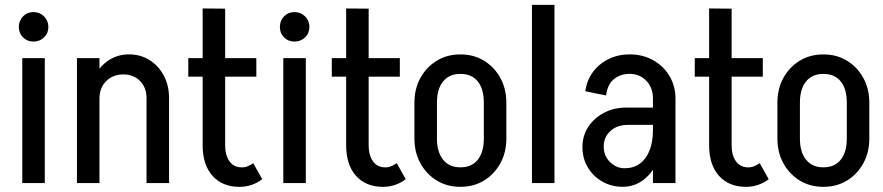

<svg xmlns="http://www.w3.org/2000/svg" viewBox="-20 -740 3569 776"><path d="M70 0V-505H161V0ZM115.2 -572Q89.8 -572 73 -588.8Q56.2 -605.5 56.2 -631Q56.2 -656.2 73 -673.8Q89.8 -691.2 115.2 -691.2Q140.5 -691.2 158 -673.8Q175.5 -656.2 175.5 -631Q175.5 -605.5 158 -588.8Q140.5 -572 115.2 -572Z M291 0V-505H382V0ZM572.2 0V-344.2H663.2V0ZM572.2 -344Q572.2 -386.2 545.9 -412.8Q519.5 -439.2 478.8 -439.2L501.8 -520.2Q548 -520.2 584.5 -497.2Q621 -474.2 642.1 -434.2Q663.2 -394.2 663.2 -344ZM342 -341.5Q342 -392.5 363.1 -433.1Q384.2 -473.8 420.2 -497Q456.2 -520.2 501.8 -520.2L478.8 -439.2Q436.2 -439.2 409.1 -412Q382 -384.8 382 -341.5Z M799 -152.5V-705.8L890 -705V-152.5ZM741 -430V-505H1016V-430ZM799 -153.5H890Q890 -125.2 898.1 -105.1Q906.2 -85 921.2 -74.2Q936.2 -63.5 957.2 -63.5L948.5 15.2Q878.5 15.2 838.8 -29.4Q799 -74 799 -153.5ZM1003.5 -80.5 1039.8 -15.8Q1020 -0.5 996.5 7.4Q973 15.2 948.5 15.2L957.2 -63.5Q970.2 -63.5 981.6 -68.4Q993 -73.2 1003.5 -80.5Z M1125 0V-505H1216V0ZM1170.2 -572Q1144.8 -572 1128 -588.8Q1111.2 -605.5 1111.2 -631Q1111.2 -656.2 1128 -673.8Q1144.8 -691.2 1170.2 -691.2Q1195.5 -691.2 1213 -673.8Q1230.5 -656.2 1230.5 -631Q1230.5 -605.5 1213 -588.8Q1195.5 -572 1170.2 -572Z M1379 -152.5V-705.8L1470 -705V-152.5ZM1321 -430V-505H1596V-430ZM1379 -153.5H1470Q1470 -125.2 1478.1 -105.1Q1486.2 -85 1501.2 -74.2Q1516.2 -63.5 1537.2 -63.5L1528.5 15.2Q1458.5 15.2 1418.8 -29.4Q1379 -74 1379 -153.5ZM1583.5 -80.5 1619.8 -15.8Q1600 -0.5 1576.5 7.4Q1553 15.2 1528.5 15.2L1537.2 -63.5Q1550.2 -63.5 1561.6 -68.4Q1573 -73.2 1583.5 -80.5Z M1935.5 -179V-326H2026.5V-179ZM1655 -179V-326H1746V-179ZM1837.8 -441.2V-520H1843.8V-441.2ZM1837.8 15V-63.8H1843.8V15ZM1655 -325Q1655 -381.2 1679.2 -425.1Q1703.5 -469 1745.1 -494.5Q1786.8 -520 1839.5 -520V-441.2Q1795.8 -441.2 1770.9 -410.9Q1746 -380.5 1746 -325ZM2026.5 -325H1935.5Q1935.5 -380.5 1911 -410.9Q1886.5 -441.2 1842 -441.2V-520Q1895 -520 1936.5 -494.5Q1978 -469 2002.2 -425.1Q2026.5 -381.2 2026.5 -325ZM1655 -180H1746Q1746 -125.2 1770.9 -94.5Q1795.8 -63.8 1839.5 -63.8V15Q1786.8 15 1745.1 -10.5Q1703.5 -36 1679.2 -80Q1655 -124 1655 -180ZM2026.5 -180Q2026.5 -124 2002.2 -80Q1978 -36 1936.5 -10.5Q1895 15 1842 15V-63.8Q1886.5 -63.8 1911 -94.5Q1935.5 -125.2 1935.5 -180Z M2130 0V-720.2H2221V0Z M2619 0V-344.2H2710V0ZM2496.5 15 2504 -60Q2540 -60 2565.4 -78.1Q2590.8 -96.2 2604.9 -131Q2619 -165.8 2619 -213.5L2664 -216Q2664 -148.2 2642 -96Q2620 -43.8 2582.4 -14.4Q2544.8 15 2496.5 15ZM2496.5 15Q2451.5 15 2414.5 -6Q2377.5 -27 2355.8 -63.5Q2334 -100 2334 -145.2L2420 -147.8Q2420 -110 2445.6 -85Q2471.2 -60 2504 -60ZM2334 -145.2Q2334 -191.5 2357.5 -227.2Q2381 -263 2421.1 -284.1Q2461.2 -305.2 2511.5 -305.2L2516.5 -235.2Q2474.8 -235.2 2447.4 -210.8Q2420 -186.2 2420 -147.8ZM2516.5 -235.2 2511.5 -305.2H2666.2V-235.2ZM2619 -213.5V-342.5H2664V-216ZM2710 -341.5H2619Q2619 -385.5 2592.2 -413.5Q2565.5 -441.5 2524.2 -441.5V-520.2Q2577.5 -520.2 2619.4 -497Q2661.2 -473.8 2685.6 -433.1Q2710 -392.5 2710 -341.5ZM2429.8 -354.2 2345.5 -371.2Q2351.8 -415.5 2376.2 -448.8Q2400.8 -482 2439.5 -501.1Q2478.2 -520.2 2524.5 -520.2V-441.5Q2488.2 -441.5 2461.5 -420.2Q2434.8 -399 2429.8 -354.2Z M2846 -152.5V-705.8L2937 -705V-152.5ZM2788 -430V-505H3063V-430ZM2846 -153.5H2937Q2937 -125.2 2945.1 -105.1Q2953.2 -85 2968.2 -74.2Q2983.2 -63.5 3004.2 -63.5L2995.5 15.2Q2925.5 15.2 2885.8 -29.4Q2846 -74 2846 -153.5ZM3050.5 -80.5 3086.8 -15.8Q3067 -0.5 3043.5 7.4Q3020 15.2 2995.5 15.2L3004.2 -63.5Q3017.2 -63.5 3028.6 -68.4Q3040 -73.2 3050.5 -80.5Z M3402.5 -179V-326H3493.5V-179ZM3122 -179V-326H3213V-179ZM3304.8 -441.2V-520H3310.8V-441.2ZM3304.8 15V-63.8H3310.8V15ZM3122 -325Q3122 -381.2 3146.2 -425.1Q3170.5 -469 3212.1 -494.5Q3253.8 -520 3306.5 -520V-441.2Q3262.8 -441.2 3237.9 -410.9Q3213 -380.5 3213 -325ZM3493.5 -325H3402.5Q3402.5 -380.5 3378 -410.9Q3353.5 -441.2 3309 -441.2V-520Q3362 -520 3403.5 -494.5Q3445 -469 3469.2 -425.1Q3493.5 -381.2 3493.5 -325ZM3122 -180H3213Q3213 -125.2 3237.9 -94.5Q3262.8 -63.8 3306.5 -63.8V15Q3253.8 15 3212.1 -10.5Q3170.5 -36 3146.2 -80Q3122 -124 3122 -180ZM3493.5 -180Q3493.5 -124 3469.2 -80Q3445 -36 3403.5 -10.5Q3362 15 3309 15V-63.8Q3353.5 -63.8 3378 -94.5Q3402.5 -125.2 3402.5 -180Z"/></svg>

Font: Akshar Light
Style: Regular
Weight: 300
Designer: Tall Chai
Foundry: Tall Chai
Version: Version 1.100